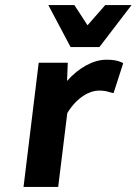

<svg xmlns="http://www.w3.org/2000/svg" viewBox="-20 -739 540 759"><path d="M246 -292C285 -356 336 -381 371 -381C392 -381 403 -378 419 -373L429 -371L467 -489L460 -493C444 -500 426 -503 401 -503C350 -503 293 -473 245 -419L248 -491H133L73 0H210ZM500 -719H396L326 -639L274 -719H171L259 -553H373Z"/></svg>

Font: Falling Sky
Style: SeBdObl
Weight: 600
Designer: Paul D. Hunt
Foundry: Adobe Systems Incorporated
Version: Version 1.02